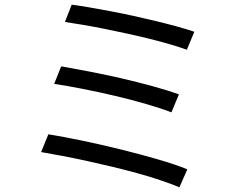

<svg xmlns="http://www.w3.org/2000/svg" viewBox="-20 -777 1040 822"><path d="M287 -757Q319 -753 362 -745.5Q405 -738 453 -729Q501 -720 551 -709Q601 -698 648.5 -686.5Q696 -675 738 -663.5Q780 -652 812 -641L780 -564Q750 -575 709 -587Q668 -599 621.5 -610.5Q575 -622 525 -633Q475 -644 427.5 -653.5Q380 -663 336 -670.5Q292 -678 258 -683ZM242 -493Q293 -484 361 -471Q429 -458 498.5 -442Q568 -426 633.5 -408Q699 -390 746 -373L714 -296Q670 -313 606.5 -331.5Q543 -350 473 -366.5Q403 -383 334 -396.5Q265 -410 212 -418ZM187 -202Q250 -192 331.5 -175Q413 -158 496 -137.5Q579 -117 655 -95Q731 -73 782 -52L748 25Q715 11 669.5 -4.5Q624 -20 571.5 -34.5Q519 -49 463 -62.5Q407 -76 352 -88Q297 -100 246.5 -109.5Q196 -119 156 -126Z"/></svg>

Font: SpoqaHanSansJP-Regular
Style: Regular
Weight: 400
Designer: [Source Han Sans]
Ryoko NISHIZUKA  (kana & ideographs); Paul D. Hunt (Latin, Greek & Cyrillic); Wenlong ZHANG  (bopomofo
Foundry: Spoqa (http://bi.spoqa.com)
Version: Version 1.002.20150607